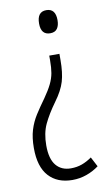

<svg xmlns="http://www.w3.org/2000/svg" viewBox="-85 -578 460 818"><g transform="rotate(-10 145.5 -169.0)"><path d="M199 -316Q199 -260 188 -223Q177 -186 146 -144Q112 -97 94 -58.5Q76 -20 76 33Q76 91 99 119Q122 147 163 147Q189 147 211 139Q233 131 254 116L276 158Q252 176 222.5 186.5Q193 197 161 197Q96 197 59 156.5Q22 116 22 35Q22 -10 32 -43Q42 -76 60.5 -105Q79 -134 103 -167Q124 -197 135.5 -220.5Q147 -244 151 -267Q155 -290 155 -321V-342H199ZM216 -485Q216 -462 206.5 -448.5Q197 -435 176 -435Q136 -435 136 -484Q136 -535 176 -535Q216 -535 216 -485Z"/></g></svg>

Font: Noto Sans Sinhala ExtraCondensed Light
Style: Regular
Weight: 300
Width: 2
Designer: Jelle Bosma - Monotype Design Team
Foundry: Monotype Imaging Inc.
Version: Version 2.006; ttfautohint (v1.8.4.7-5d5b)